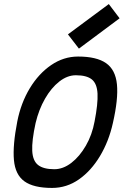

<svg xmlns="http://www.w3.org/2000/svg" viewBox="-20 -910 640 944"><path d="M236 14Q145 14 100 -18.5Q55 -51 48.5 -123Q42 -195 65 -313Q83 -404 126.5 -476Q170 -548 231.5 -590Q293 -632 364 -632Q455 -632 501.5 -599.5Q548 -567 555 -495Q562 -423 535 -305Q515 -215 471.5 -142.5Q428 -70 368 -28Q308 14 236 14ZM247 -78Q290 -78 330.5 -109Q371 -140 402 -193.5Q433 -247 445 -313Q462 -400 459.5 -449.5Q457 -499 431.5 -519.5Q406 -540 353 -540Q311 -540 271.5 -509Q232 -478 201.5 -425Q171 -372 155 -305Q136 -218 138.5 -168.5Q141 -119 167.5 -98.5Q194 -78 247 -78ZM368 -671 314 -741 515 -890 568 -820Z"/></svg>

Font: Victor Mono Thin
Style: Italic
Weight: 100
Italic angle: -12°
Monospace: yes
Designer: Rune Bjørnerås
Version: Version 1.561;gftools[0.9.30]